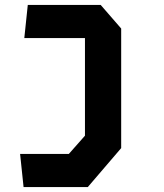

<svg xmlns="http://www.w3.org/2000/svg" viewBox="-20 -554 660 774"><path d="M75 200H334L468.5 43V-439L386 -534H92L78 -400.5H322.5V-7L257.5 66.5H61Z"/></svg>

Font: Monaspace Krypton
Style: Bold
Weight: 700
Designer: Riley Cran & the Lettermatic Team
Foundry: Lettermatic
Version: Version 1.200 (Monaspace Krypton)